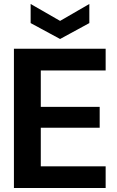

<svg xmlns="http://www.w3.org/2000/svg" viewBox="-20 -945 587 965"><path d="M50 0V-700H511V-591H185V-408H481V-303H185V-109H511V0ZM282 -749 134 -829V-925L282 -840L429 -925V-829Z"/></svg>

Font: DM Sans 36pt
Style: Bold
Weight: 700
Version: Version 4.004;gftools[0.9.30]